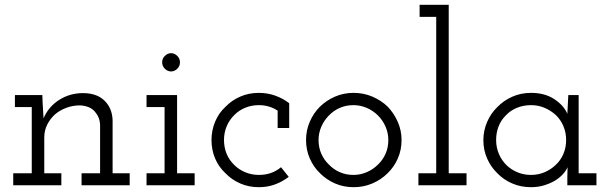

<svg xmlns="http://www.w3.org/2000/svg" viewBox="-20 -770 2534 798"><path d="M235 0V-50H164V-199Q164 -228 176.5 -252.5Q189 -277 209 -295Q229 -312 256 -322Q283 -332 312 -332Q353 -330 373.5 -307Q394 -284 396 -253V-50H319V0H519V-50H448V-271Q446 -321 414 -352Q382 -383 325 -383Q270 -383 225.5 -354.5Q181 -326 161 -278Q160 -297 159 -312Q158 -327 157 -346L156 -375H42V-325H112V-50H35V0Z M789 0V-50H716V-375H589V-325H664V-50H589V0ZM728 -511Q728 -527 716.5 -538Q705 -549 691 -549Q677 -549 665.5 -538Q654 -527 654 -511Q654 -495 665.5 -484Q677 -473 691 -473Q705 -473 716.5 -484Q728 -495 728 -511Z M1180 -35 1148 -75Q1129 -59 1106 -51Q1083 -43 1056 -43Q1026 -43 999.5 -54Q973 -65 954 -84Q933 -104 922 -130.5Q911 -157 911 -188Q911 -219 922.5 -246Q934 -273 955 -293Q974 -312 1000 -322.5Q1026 -333 1056 -333Q1078 -333 1098 -327Q1118 -321 1134 -310V-238H1182V-341Q1156 -361 1124 -372.5Q1092 -384 1056 -384Q1014 -384 978.5 -368.5Q943 -353 917 -326Q889 -300 874 -264Q859 -228 859 -188Q859 -147 874 -111.5Q889 -76 917 -50Q943 -23 978.5 -7.5Q1014 8 1056 8Q1092 8 1123 -3.5Q1154 -15 1180 -35Z M1591 -50Q1618 -76 1633.5 -111.5Q1649 -147 1649 -188Q1649 -228 1633 -264Q1617 -300 1591 -327Q1564 -353 1527.5 -368.5Q1491 -384 1450 -384Q1408 -384 1372.5 -368.5Q1337 -353 1310 -327Q1283 -300 1267.5 -264Q1252 -228 1252 -188Q1252 -147 1267.5 -111.5Q1283 -76 1310 -50Q1337 -23 1372.5 -7.5Q1408 8 1450 8Q1491 8 1527.5 -7.5Q1564 -23 1591 -50ZM1347 -86Q1327 -105 1315.5 -131Q1304 -157 1304 -188Q1304 -217 1315.5 -243.5Q1327 -270 1347 -290Q1366 -310 1392 -321.5Q1418 -333 1449 -333Q1478 -333 1504.5 -321.5Q1531 -310 1551 -290Q1571 -270 1582.5 -243.5Q1594 -217 1594 -188Q1594 -157 1582.5 -131Q1571 -105 1551 -86Q1531 -66 1504.5 -54.5Q1478 -43 1449 -43Q1418 -43 1392 -54.5Q1366 -66 1347 -86Z M1919 0V-50H1845V-750H1724V-700H1793V-50H1719V0Z M2459 0V-50H2385V-375H2342Q2341 -355 2340 -335.5Q2339 -316 2338 -297Q2324 -331 2284.5 -357.5Q2245 -384 2187 -384Q2145 -384 2109 -368Q2073 -352 2047 -325Q2020 -299 2004.5 -263Q1989 -227 1989 -187Q1989 -147 2004.5 -111.5Q2020 -76 2047 -50Q2073 -23 2109 -7.5Q2145 8 2187 8Q2217 8 2242.5 0Q2268 -8 2288 -20Q2307 -32 2320 -46.5Q2333 -61 2339 -75Q2339 -64 2338.5 -55Q2338 -46 2338 -35V0ZM2187 -333Q2217 -333 2243 -322Q2269 -311 2290 -292Q2310 -273 2321.5 -246Q2333 -219 2333 -188Q2333 -157 2321.5 -130Q2310 -103 2289 -84Q2269 -65 2243 -54Q2217 -43 2187 -43Q2158 -43 2133 -53Q2108 -63 2089 -80Q2067 -100 2054.5 -128Q2042 -156 2042 -188Q2042 -218 2052 -244Q2062 -270 2081 -289Q2100 -310 2127.5 -321.5Q2155 -333 2187 -333Z"/></svg>

Font: Josefin Slab Thin Medium
Style: Regular
Weight: 500
Version: Version 2.000